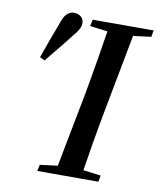

<svg xmlns="http://www.w3.org/2000/svg" viewBox="-78 -742 669 804"><g transform="rotate(10 256.5 -339.5)"><path d="M64 -471Q77 -509 91 -547Q105 -585 119 -622Q124 -638 131 -651Q138 -664 148.5 -671.5Q159 -679 172 -679Q190 -679 202 -669Q214 -659 214 -641Q214 -627 204.5 -611.5Q195 -596 179 -578Q156 -548 132 -519Q108 -490 85 -461ZM135 0 141 -27 253 -41H290L400 -27L395 0ZM209 0 277 -353Q291 -430 304 -508.5Q317 -587 329 -664H439L372 -310Q357 -232 344 -154.5Q331 -77 319 0ZM248 -636 254 -664H513L508 -636L397 -622H359Z"/></g></svg>

Font: Source Serif 4 48pt SemiBold
Style: Italic
Weight: 600
Italic angle: -12°
Designer: Frank Grießhammer
Foundry: Adobe Systems Incorporated
Version: Version 4.004;hotconv 1.0.116;makeotfexe 2.5.65601